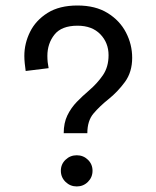

<svg xmlns="http://www.w3.org/2000/svg" viewBox="-20 -671 563 691"><path d="M256.3 0Q279.8 0 296.4 -16.4Q313 -32.9 313 -56.5Q313 -80 296.4 -96.1Q279.8 -112.2 256.3 -112.2Q232.7 -112.2 215.9 -96.1Q199 -80 199 -56.5Q199 -32.9 215.9 -16.4Q232.7 0 256.3 0ZM155 -425.7Q152.8 -436.5 151.6 -447.4Q150.5 -458.3 150.5 -469.8Q150.5 -514.3 176 -546.4Q201.5 -578.5 259 -578.5Q311.3 -578.5 341 -547.8Q370.7 -517 370.7 -472.4Q370.7 -430.2 350.5 -400.6Q330.3 -371 299.6 -344.7Q277.2 -325.7 256.5 -304.4Q235.8 -283 222.5 -255.8Q209.3 -228.5 209.3 -191.6H294.3Q294.3 -236.3 316.6 -262.6Q339 -288.9 370.5 -314.1Q403.3 -340.2 429.5 -375.9Q455.7 -411.6 455.7 -463Q455.7 -511.1 433.4 -554Q411.2 -597 367.3 -624.1Q323.5 -651.2 259 -651.2Q193.7 -651.2 151.2 -624.5Q108.6 -597.7 88.1 -556.1Q67.6 -514.6 67.6 -469.8Q67.6 -457.8 69 -443.4Q70.4 -429 72.4 -415.5Z"/></svg>

Font: Estedad-VF-FD Black
Style: Regular
Weight: 900
Designer: Amin Abedi
Version: Version 4.000